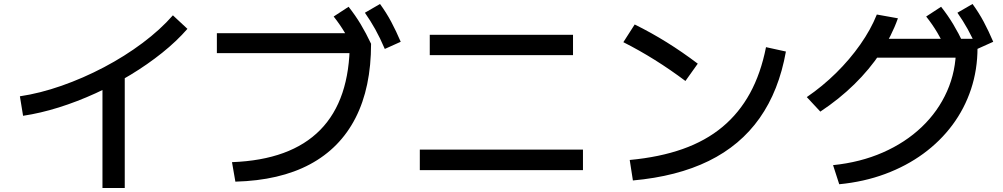

<svg xmlns="http://www.w3.org/2000/svg" viewBox="-20 -875 5040 965"><path d="M80 -391Q181 -406 289.5 -444Q398 -482 502.5 -537Q607 -592 696.5 -659Q786 -726 849 -798L922 -730Q868 -668 795 -609.5Q722 -551 637 -499.5Q552 -448 460 -406Q368 -364 275.5 -335Q183 -306 96 -293ZM495 70V-503H607V70Z M1146 -60Q1441 -71 1589.5 -222Q1738 -373 1738 -663L1790 -608H1070V-708H1805L1845 -655Q1845 -435 1767 -282.5Q1689 -130 1537.5 -49Q1386 32 1163 38ZM1765 -613Q1738 -669 1713 -711Q1688 -753 1657 -792L1732 -841Q1766 -798 1793 -753Q1820 -708 1845 -655ZM1914 -629Q1890 -685 1866 -728Q1842 -771 1814 -811L1890 -855Q1922 -811 1946.5 -765Q1971 -719 1994 -665Z M2090 -20V-123H2910V-20ZM2140 -598V-700H2860V-598Z M3145 -71Q3295 -85 3411 -126Q3527 -167 3611 -237Q3695 -307 3749.5 -406.5Q3804 -506 3830 -638L3930 -616Q3895 -419 3798 -281.5Q3701 -144 3542 -66Q3383 12 3161 32ZM3425 -468Q3349 -525 3271.5 -573.5Q3194 -622 3113 -663L3170 -752Q3253 -711 3331 -662.5Q3409 -614 3487 -555Z M4167 -45Q4304 -59 4417 -108.5Q4530 -158 4612.5 -236.5Q4695 -315 4740 -416.5Q4785 -518 4785 -635L4830 -585H4348V-680H4893V-635Q4893 -525 4860.5 -427Q4828 -329 4767 -247Q4706 -165 4620.5 -102.5Q4535 -40 4428.5 -0.5Q4322 39 4198 51ZM4035 -387Q4114 -441 4182.5 -508.5Q4251 -576 4304 -651.5Q4357 -727 4387 -802L4493 -783Q4461 -693 4405.5 -609.5Q4350 -526 4274 -451.5Q4198 -377 4103 -314ZM4743 -613Q4716 -669 4691 -711Q4666 -753 4635 -792L4710 -841Q4744 -798 4771 -753Q4798 -708 4823 -655ZM4892 -629Q4868 -685 4844 -728Q4820 -771 4792 -811L4868 -855Q4900 -811 4924.5 -765Q4949 -719 4972 -665Z"/></svg>

Font: M PLUS 2 Medium
Style: Regular
Weight: 500
Designer: Coji Morishita
Foundry: UNDERFOREST DESIGN
Version: Version 1.001